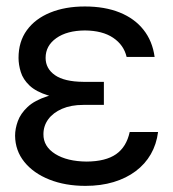

<svg xmlns="http://www.w3.org/2000/svg" viewBox="-20 -573 541 602"><path d="M232.4 -284.2H305.7V-244.1H241.2Q202.6 -244.1 174.6 -231.9Q146.5 -219.7 131.3 -199Q116.2 -178.2 116.2 -152.3Q115.7 -113.8 153.1 -90.3Q190.4 -66.9 252 -66.4Q311.5 -66.9 344 -89.6Q376.5 -112.3 386.7 -159.2H475.6Q470.7 -120.6 452.9 -89.6Q435.1 -58.6 405.5 -36.4Q376 -14.2 336.2 -2.2Q296.4 9.8 248 9.8Q184.6 9.8 134.8 -10Q85 -29.8 56.4 -65.2Q27.8 -100.6 27.3 -147.5Q27.3 -169.4 35.9 -193.1Q44.4 -216.8 66.4 -237.5Q88.4 -258.3 128.7 -271.2Q168.9 -284.2 232.4 -284.2ZM305.7 -261.7H232.4Q169.9 -261.7 131.3 -273.7Q92.8 -285.6 72.5 -304.9Q52.2 -324.2 45.2 -347.2Q38.1 -370.1 38.1 -391.6Q38.1 -442.4 64.2 -478.3Q90.3 -514.2 137.2 -533.4Q184.1 -552.7 246.1 -552.7Q308.6 -552.7 355.2 -533.9Q401.9 -515.1 429.9 -479.7Q458 -444.3 464.8 -394.5H377Q368.2 -432.1 334.7 -454.6Q301.3 -477.1 246.1 -477.5Q189.9 -477.1 156.5 -453.4Q123 -429.7 123 -391.6Q123 -357.9 152.3 -337.4Q181.6 -316.9 241.2 -316.4H305.7Z"/></svg>

Font: Inter Tight
Style: Regular
Weight: 400
Designer: Rasmus Andersson
Foundry: rsms
Version: Version 3.002